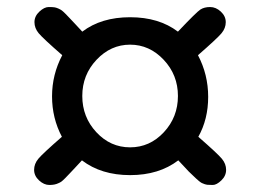

<svg xmlns="http://www.w3.org/2000/svg" viewBox="-20 -645 741 546"><path d="M487 -189Q432 -147 350 -147Q268 -147 213 -189Q205 -180 193.5 -168Q182 -156 177.5 -151Q173 -146 165.5 -138.5Q158 -131 154.5 -128.5Q151 -126 146 -124Q136 -119 120.5 -119Q105 -119 91 -132Q77 -145 77 -162Q77 -179 89 -193.5Q101 -208 156 -256Q128 -309 128 -371Q128 -433 157 -488Q102 -536 90 -550.5Q78 -565 78 -582Q78 -599 92 -612Q106 -625 118.5 -625Q131 -625 136 -624Q141 -623 146.5 -620.5Q152 -618 155.5 -615.5Q159 -613 166.5 -605.5Q174 -598 178.5 -593Q183 -588 194.5 -576Q206 -564 214 -555Q268 -596 350 -596Q432 -596 486 -555Q539 -611 550 -618Q561 -625 577.5 -625Q594 -625 608 -612Q622 -599 622 -582Q622 -565 610 -550.5Q598 -536 543 -488Q572 -433 572 -369.5Q572 -306 544 -256Q599 -208 611 -193.5Q623 -179 623 -162Q623 -145 609.5 -132Q596 -119 585 -119Q574 -119 570 -119.5Q566 -120 561.5 -121.5Q557 -123 554 -124.5Q551 -126 546 -130Q541 -134 538 -137Q535 -140 528 -146.5Q521 -153 516.5 -157.5Q512 -162 503 -172Q494 -182 487 -189ZM486 -372Q486 -432 445.5 -475Q405 -518 350 -518Q295 -518 254.5 -475Q214 -432 214 -372Q214 -312 254 -269Q294 -226 350 -226Q406 -226 446 -269Q486 -312 486 -372Z"/></svg>

Font: Delius Unicase
Style: Regular
Weight: 400
Designer: Natalia Raices
Foundry: Natalia Raices
Version: Version 1.002